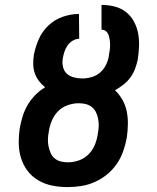

<svg xmlns="http://www.w3.org/2000/svg" viewBox="-20 -755 640 783"><path d="M256 8Q224 8 193.5 2Q163 -4 137 -19Q111 -34 93 -57.5Q75 -81 66 -109.5Q57 -138 56.5 -170Q56 -202 61 -234Q65 -257 72.5 -281Q80 -305 92.5 -326.5Q105 -348 123.5 -367Q142 -386 164 -399Q150 -410 139 -424.5Q128 -439 122 -456Q116 -473 115.5 -492Q115 -511 118 -530Q124 -563 138 -595Q152 -627 178 -651.5Q204 -676 237 -687Q270 -698 302 -698L303 -597Q290 -597 276.5 -589Q263 -581 255 -569Q247 -557 242.5 -543.5Q238 -530 236 -516Q233 -499 237 -482Q241 -465 252.5 -454.5Q264 -444 281 -439.5Q298 -435 316 -435Q334 -435 353.5 -440.5Q373 -446 388 -459Q403 -472 412 -490Q421 -508 424 -527V-529Q426 -540 427.5 -550.5Q429 -561 429 -571.5Q429 -582 427.5 -592Q426 -602 423 -611.5Q420 -621 412.5 -627.5Q405 -634 394 -634V-735Q421 -735 447 -728.5Q473 -722 493 -706.5Q513 -691 525.5 -668.5Q538 -646 543 -620.5Q548 -595 547 -567.5Q546 -540 542 -513Q538 -494 531 -475Q524 -456 512 -439.5Q500 -423 483.5 -410Q467 -397 449 -387Q467 -370 479.5 -347.5Q492 -325 497 -300Q502 -275 501.5 -248Q501 -221 497 -193Q492 -166 482.5 -138.5Q473 -111 456.5 -87Q440 -63 417 -44Q394 -25 367 -13Q340 -1 312 3.5Q284 8 256 8ZM257 -93Q279 -93 302 -101Q325 -109 342 -126.5Q359 -144 367.5 -166Q376 -188 379 -210Q382 -225 382.5 -240Q383 -255 380.5 -269Q378 -283 372 -296Q366 -309 355 -318Q344 -327 330 -330.5Q316 -334 301 -334Q279 -334 256 -326Q233 -318 216.5 -301Q200 -284 191 -262Q182 -240 179 -218Q176 -203 175.5 -187.5Q175 -172 178 -158Q181 -144 186.5 -131Q192 -118 203 -109Q214 -100 228 -96.5Q242 -93 257 -93Z"/></svg>

Font: Iosevka Etoile
Style: Bold Italic
Weight: 700
Italic angle: -9°
Designer: Belleve Invis
Foundry: Belleve Invis
Version: Version 28.1.0; ttfautohint (v1.8.4)